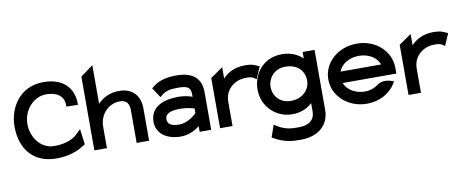

<svg xmlns="http://www.w3.org/2000/svg" viewBox="-70 -972 3627 1489"><g transform="rotate(-10 1743.0 -228.0)"><path d="M540 -60 524 -181 480 -139C441 -107 383 -87 306 -87C197 -87 129 -189 129 -290C129 -404 215 -493 310 -493C396 -493 450 -456 450 -384V-372L541 -370V-382C541 -474 489 -590 306 -590C116 -590 27 -431 27 -290C27 -107 129 11 306 11C407 11 482 -19 540 -60Z M1036 -256C1036 -352 981 -421 871 -421C796 -421 743 -389 704 -350V-653L605 -581V0H704V-168C704 -221 724 -263 752 -292C777 -318 816 -340 865 -340C917 -340 938 -310 938 -258V0H1036Z M1130 -395 1182 -318 1193 -327C1228 -358 1263 -366 1330 -366C1404 -366 1427 -349 1427 -298V-277C1407 -285 1365 -296 1319 -296C1194 -296 1095 -252 1095 -138C1095 -46 1174 11 1285 11C1352 11 1407 -22 1434 -45V0H1525V-296C1525 -408 1458 -462 1330 -462C1235 -462 1181 -439 1138 -402ZM1197 -140C1197 -188 1246 -202 1319 -202C1364 -202 1409 -191 1427 -185V-149C1415 -136 1358 -83 1288 -83C1228 -83 1197 -101 1197 -140Z M1970 -424C1943 -436 1927 -447 1868 -447C1788 -447 1731 -415 1693 -374V-463L1595 -395V0H1693V-190C1693 -239 1712 -279 1742 -306C1769 -330 1807 -350 1860 -350C1904 -350 1911 -345 1928 -333L1940 -325L1981 -419Z M2036 -245C2036 -319 2091 -382 2174 -382C2270 -382 2324 -325 2324 -245C2324 -179 2268 -113 2174 -113C2086 -113 2036 -178 2036 -245ZM1933 -245C1933 -104 2044 -9 2167 -9C2236 -9 2287 -34 2324 -69V-2C2324 62 2280 99 2196 99C2138 99 2092 98 2022 54L2009 45L1976 140L1985 145C2063 192 2126 197 2196 197C2351 197 2422 105 2422 4V-471H2328V-420C2293 -454 2238 -482 2167 -482C2013 -482 1933 -362 1933 -245Z M3015 -180V-224C3015 -356 2902 -462 2752 -462C2602 -462 2487 -357 2487 -226C2487 -95 2602 11 2752 11C2851 11 2935 -37 2979 -110L2987 -123L2974 -128C2973 -128 2906 -157 2859 -121C2829 -99 2793 -85 2752 -85C2677 -85 2613 -124 2592 -180ZM2591 -270C2611 -326 2675 -366 2752 -366C2828 -366 2892 -326 2911 -270Z M3454 -424C3427 -436 3411 -447 3352 -447C3272 -447 3215 -415 3177 -374V-463L3079 -395V0H3177V-190C3177 -239 3196 -279 3226 -306C3253 -330 3291 -350 3344 -350C3388 -350 3395 -345 3412 -333L3424 -325L3465 -419Z"/></g></svg>

Font: Charger
Style: ExBd
Weight: 400
Designer: Jasper
Foundry: Cannot Into Space Fonts
Version: Version 0.99